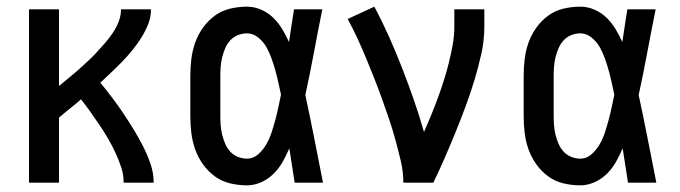

<svg xmlns="http://www.w3.org/2000/svg" viewBox="-20 -548 2040 576"><path d="M67 0V-520H157V-290Q171 -302 186 -314Q201 -326 215 -338.5Q229 -351 243 -364Q257 -377 270 -391Q283 -405 295.5 -419.5Q308 -434 318.5 -449.5Q329 -465 336 -483Q343 -501 343 -520H433Q433 -497 424.5 -475.5Q416 -454 404 -435Q392 -416 377.5 -398Q363 -380 347 -363.5Q331 -347 314.5 -331.5Q298 -316 281 -300Q299 -278 316.5 -255Q334 -232 350 -208Q366 -184 381 -159.5Q396 -135 409 -109.5Q422 -84 431.5 -56.5Q441 -29 441 0H351Q351 -24 343.5 -46.5Q336 -69 326 -90.5Q316 -112 304 -132.5Q292 -153 278.5 -173Q265 -193 251.5 -212Q238 -231 223 -250Q207 -236 190 -222.5Q173 -209 157 -195V0Z M721 8Q695 8 670 2Q645 -4 624.5 -19Q604 -34 589 -55Q574 -76 565.5 -100Q557 -124 554 -149.5Q551 -175 551 -200V-320Q551 -345 554 -370.5Q557 -396 565.5 -420Q574 -444 589 -465Q604 -486 624.5 -501Q645 -516 670 -522Q695 -528 721 -528Q743 -528 763.5 -519Q784 -510 799.5 -495Q815 -480 826.5 -461Q838 -442 847 -422Q851 -447 854.5 -471.5Q858 -496 862 -520H947Q934 -456 922 -391.5Q910 -327 896 -263Q910 -198 923 -132Q936 -66 949 0H864Q860 -26 856 -51.5Q852 -77 848 -103Q839 -82 828 -62.5Q817 -43 801 -27Q785 -11 764 -1.5Q743 8 721 8ZM721 -72Q740 -72 755 -85.5Q770 -99 779.5 -116Q789 -133 795 -151.5Q801 -170 806 -188.5Q811 -207 815 -226Q819 -245 823 -264Q819 -282 815 -300.5Q811 -319 806 -337Q801 -355 794.5 -373Q788 -391 779 -407Q770 -423 754.5 -435.5Q739 -448 721 -448Q707 -448 693.5 -442.5Q680 -437 670.5 -426.5Q661 -416 655.5 -403Q650 -390 646.5 -376Q643 -362 642 -348Q641 -334 641 -320V-200Q641 -186 642 -172Q643 -158 646.5 -144Q650 -130 655.5 -117Q661 -104 670.5 -93.5Q680 -83 693.5 -77.5Q707 -72 721 -72Z M1190 0Q1190 -33 1182.5 -64.5Q1175 -96 1166.5 -127.5Q1158 -159 1147.5 -190Q1137 -221 1126 -251.5Q1115 -282 1103 -312.5Q1091 -343 1078.5 -373Q1066 -403 1052.5 -432.5Q1039 -462 1023 -491L1103 -528Q1127 -483 1147.5 -437Q1168 -391 1186.5 -343.5Q1205 -296 1221.5 -248.5Q1238 -201 1252 -152Q1263 -177 1273.5 -202.5Q1284 -228 1293.5 -254Q1303 -280 1311.5 -306.5Q1320 -333 1326.5 -359.5Q1333 -386 1338 -413Q1343 -440 1343 -468V-520H1433V-468Q1433 -427 1424 -386.5Q1415 -346 1403 -306.5Q1391 -267 1376.5 -228Q1362 -189 1346.5 -151Q1331 -113 1314.5 -75Q1298 -37 1280 0Z M1721 8Q1695 8 1670 2Q1645 -4 1624.5 -19Q1604 -34 1589 -55Q1574 -76 1565.5 -100Q1557 -124 1554 -149.5Q1551 -175 1551 -200V-320Q1551 -345 1554 -370.5Q1557 -396 1565.5 -420Q1574 -444 1589 -465Q1604 -486 1624.5 -501Q1645 -516 1670 -522Q1695 -528 1721 -528Q1743 -528 1763.5 -519Q1784 -510 1799.5 -495Q1815 -480 1826.5 -461Q1838 -442 1847 -422Q1851 -447 1854.5 -471.5Q1858 -496 1862 -520H1947Q1934 -456 1922 -391.5Q1910 -327 1896 -263Q1910 -198 1923 -132Q1936 -66 1949 0H1864Q1860 -26 1856 -51.5Q1852 -77 1848 -103Q1839 -82 1828 -62.5Q1817 -43 1801 -27Q1785 -11 1764 -1.5Q1743 8 1721 8ZM1721 -72Q1740 -72 1755 -85.5Q1770 -99 1779.5 -116Q1789 -133 1795 -151.5Q1801 -170 1806 -188.5Q1811 -207 1815 -226Q1819 -245 1823 -264Q1819 -282 1815 -300.5Q1811 -319 1806 -337Q1801 -355 1794.5 -373Q1788 -391 1779 -407Q1770 -423 1754.5 -435.5Q1739 -448 1721 -448Q1707 -448 1693.5 -442.5Q1680 -437 1670.5 -426.5Q1661 -416 1655.5 -403Q1650 -390 1646.5 -376Q1643 -362 1642 -348Q1641 -334 1641 -320V-200Q1641 -186 1642 -172Q1643 -158 1646.5 -144Q1650 -130 1655.5 -117Q1661 -104 1670.5 -93.5Q1680 -83 1693.5 -77.5Q1707 -72 1721 -72Z"/></svg>

Font: Iosevka Curly Slab Medium
Style: Regular
Weight: 500
Monospace: yes
Designer: Belleve Invis
Foundry: Belleve Invis
Version: Version 22.1.2; ttfautohint (v1.8.4)